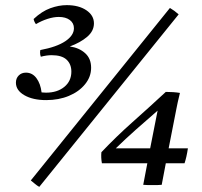

<svg xmlns="http://www.w3.org/2000/svg" viewBox="-20 -719 788 748"><path d="M160 -329Q108 -329 75 -348Q42 -367 42 -397Q42 -414 53 -425Q64 -436 81 -436Q106 -436 122 -414.5Q138 -393 142 -359Q150 -358 159 -358Q203 -358 230.5 -380.5Q258 -403 258 -440Q258 -469 239.5 -486.5Q221 -504 181 -504Q162 -504 139 -498Q136 -506 136 -515Q136 -520 137 -524Q201 -536 234.5 -558.5Q268 -581 268 -609Q268 -629 252 -641Q236 -653 209 -653Q189 -653 165.5 -645.5Q142 -638 120 -625Q113 -634 111 -645Q143 -675 176 -687Q209 -699 240 -699Q287 -699 316.5 -679Q346 -659 346 -628Q346 -598 319.5 -575.5Q293 -553 252 -538Q288 -533 311.5 -512Q335 -491 335 -455Q335 -420 311.5 -391Q288 -362 248.5 -345.5Q209 -329 160 -329ZM676 -663 133 9Q124 4 116.5 -2.5Q109 -9 100 -16L642 -688Q652 -682 659.5 -676.5Q667 -671 676 -663ZM575 2Q567 2 556.5 2Q546 2 538 1L554 -83H377Q373 -105 375 -126Q434 -188 496.5 -243.5Q559 -299 626 -361Q641 -361 655 -360Q669 -359 681 -357Q675 -334 672.5 -321Q670 -308 668 -299L637 -141H712Q707 -107 699 -83H626L610 1Q602 2 592.5 2Q583 2 575 2ZM565 -141 594 -288Q550 -250 509.5 -214Q469 -178 431 -141Z"/></svg>

Font: Tiro Bangla
Style: Italic
Weight: 400
Italic angle: -11°
Designer: Bangla: John Hudson & Fiona Ross, assisted by Neelakash Kshetrimayum. Latin: John Hudson with Paul Hanslow, assisted by 
Foundry: Tiro Typeworks Ltd.
Version: Version 1.60